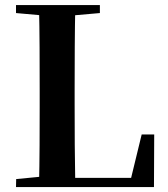

<svg xmlns="http://www.w3.org/2000/svg" viewBox="-20 -761 682 781"><path d="M45.1 0 45.8 -32.6 198.2 -47.3H213.3L212.6 0ZM138.6 0Q140.6 -85.2 141 -169.1Q141.4 -253.1 141.4 -325.6V-393.6Q141.4 -481.3 141 -568.1Q140.6 -654.9 138.6 -740.5H286.3Q284.6 -655.6 284.1 -569.2Q283.6 -482.9 283.6 -399.7V-337.1Q283.6 -257.9 284.1 -172.3Q284.6 -86.6 286.3 0ZM212.6 0 213.3 -37.4H575.6L505.4 -4.7L556.3 -214H607.3L606.3 0ZM45.1 -707.9V-740.5H386.3V-707.9L231.1 -694.2H198.2Z"/></svg>

Font: Noto Serif TC
Style: Regular
Weight: 200
Designer: Ryoko NISHIZUKA 西塚涼子 (kana & ideographs); Frank Grießhammer (Latin, Greek & Cyrillic); Wenlong ZHANG 张文龙 (bopomofo); San
Foundry: Adobe
Version: Version 2.001;hotconv 1.1.0;makeotfexe 2.6.0